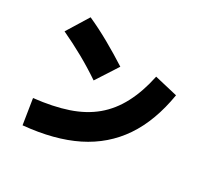

<svg xmlns="http://www.w3.org/2000/svg" viewBox="-162 -968 1205 1167"><g transform="rotate(30 440.0 -385.0)"><path d="M98.9 -173.3Q231.1 -187.8 329.4 -221.1Q427.8 -254.4 497.2 -312.2Q566.7 -370 612.2 -456.7Q657.8 -543.3 682.2 -660L843.3 -622.2Q811.1 -426.7 722.2 -295.6Q633.3 -164.4 486.1 -91.1Q338.9 -17.8 126.7 2.2ZM364.4 -450Q292.2 -498.9 216.7 -541.1Q141.1 -583.3 62.2 -620L156.7 -773.3Q235.6 -737.8 312.2 -694.4Q388.9 -651.1 463.3 -603.3Z"/></g></svg>

Font: Paperlogy 9 Black
Style: Regular
Weight: 900
Designer: redesigned by Lee Juim, glyphs from Gmarket Sans & Montserrat
Foundry: PT&
Version: Version 1.001